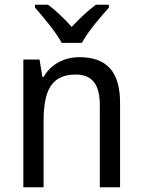

<svg xmlns="http://www.w3.org/2000/svg" viewBox="-20 -786 599 806"><path d="M239 -606H324C347 -651 402 -715 437 -754V-766H382C347 -739 316 -711 281 -673C249 -709 213 -743 182 -766H127V-754C163 -713 215 -651 239 -606ZM313 -546C252 -546 194 -518 163 -463H158L146 -536H78V0H163V-278C163 -408 197 -473 298 -473C368 -473 399 -430 399 -345V0H484V-355C484 -487 426 -546 313 -546Z"/></svg>

Font: Noto Sans Bengali UI SemiCondensed
Style: Regular
Weight: 400
Width: 4
Designer: Jelle Bosma - Monotype Design Team
Foundry: Monotype Imaging Inc.
Version: Version 2.003